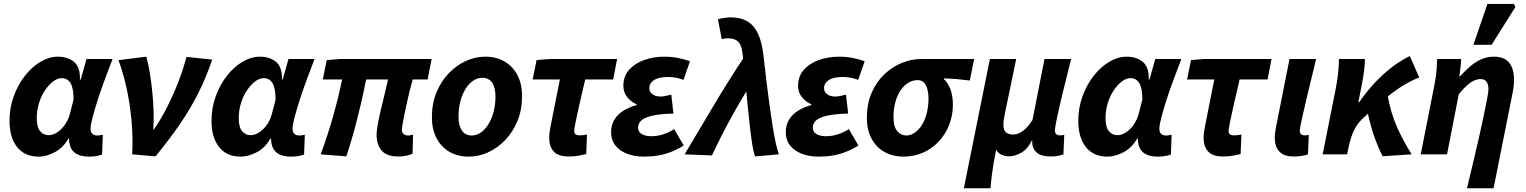

<svg xmlns="http://www.w3.org/2000/svg" viewBox="-20 -803 7938 999"><path d="M181.6 12Q108.5 12 69 -37.9Q29.5 -87.8 29.5 -174Q29.5 -242.2 51.7 -302.8Q73.9 -363.3 110.2 -409.4Q146.6 -455.5 191.3 -481.8Q235.9 -508.1 280.9 -508.1Q332.2 -508.1 364.9 -481.3Q397.7 -454.4 396 -389.6H400L430.1 -496.1H565.7Q546.2 -445.2 525.6 -390Q505 -334.7 488.5 -283.2Q472 -231.6 461.6 -191.8Q451.2 -152 451.2 -132.9Q451.2 -114.7 461 -106.4Q470.8 -98 485.4 -98Q495.5 -98 502.2 -99.5Q508.8 -101 515.1 -102L511.2 1.1Q496.6 6.5 479.5 9.3Q462.4 12 441.5 12Q397.2 12 370.4 -7.2Q343.6 -26.4 339.5 -72.4Q339.5 -74 339.8 -76.7Q340 -79.4 340.2 -82.2H336.2Q308 -33.2 264.2 -10.6Q220.4 12 181.6 12ZM233.1 -99.7Q249.9 -99.7 266.6 -108Q283.2 -116.2 298.1 -130.6Q313 -145 324.5 -164.4Q335.9 -183.8 342.3 -205.3L362.8 -284.7Q362.8 -344.2 347.1 -370.3Q331.4 -396.4 300.4 -396.4Q279.3 -396.4 256.5 -379.4Q233.7 -362.3 214.2 -333.3Q194.7 -304.3 183 -266.7Q171.2 -229.2 171.2 -188.3Q171.2 -141.5 188.6 -120.6Q206 -99.7 233.1 -99.7Z M667.8 0Q672.5 -94.2 663.6 -183.9Q654.7 -273.5 637 -351.6Q619.2 -429.7 596.5 -489.9L741.2 -508.1Q751.3 -473 759.1 -425.9Q766.9 -378.9 772.2 -327.2Q777.5 -275.5 779.1 -224.6Q780.7 -173.8 777.6 -130.2H781.6Q820.6 -187.9 852.4 -251.4Q884.2 -314.9 909 -379.8Q933.8 -444.6 950.5 -507.1L1084 -492.8Q1053.2 -400.9 1012.5 -319.9Q971.8 -238.8 916.9 -158.4Q861.9 -78.1 789.3 10.6Z M1232.6 12Q1159.5 12 1120 -37.9Q1080.5 -87.8 1080.5 -174Q1080.5 -242.2 1102.7 -302.8Q1124.9 -363.3 1161.2 -409.4Q1197.6 -455.5 1242.3 -481.8Q1286.9 -508.1 1331.9 -508.1Q1383.2 -508.1 1415.9 -481.3Q1448.7 -454.4 1447 -389.6H1451L1481.1 -496.1H1616.7Q1597.2 -445.2 1576.6 -390Q1556 -334.7 1539.5 -283.2Q1523 -231.6 1512.6 -191.8Q1502.2 -152 1502.2 -132.9Q1502.2 -114.7 1512 -106.4Q1521.8 -98 1536.4 -98Q1546.5 -98 1553.2 -99.5Q1559.8 -101 1566.1 -102L1562.2 1.1Q1547.6 6.5 1530.5 9.3Q1513.4 12 1492.5 12Q1448.2 12 1421.4 -7.2Q1394.6 -26.4 1390.5 -72.4Q1390.5 -74 1390.8 -76.7Q1391 -79.4 1391.2 -82.2H1387.2Q1359 -33.2 1315.2 -10.6Q1271.4 12 1232.6 12ZM1284.1 -99.7Q1300.9 -99.7 1317.6 -108Q1334.2 -116.2 1349.1 -130.6Q1364 -145 1375.5 -164.4Q1386.9 -183.8 1393.3 -205.3L1413.8 -284.7Q1413.8 -344.2 1398.1 -370.3Q1382.4 -396.4 1351.4 -396.4Q1330.3 -396.4 1307.5 -379.4Q1284.7 -362.3 1265.2 -333.3Q1245.7 -304.3 1234 -266.7Q1222.2 -229.2 1222.2 -188.3Q1222.2 -141.5 1239.6 -120.6Q1257 -99.7 1284.1 -99.7Z M2052.3 11.3Q1992.3 11.3 1965.9 -19.5Q1939.4 -50.3 1939.4 -102.4Q1939.4 -122.6 1945.4 -155.6Q1951.5 -188.7 1960.8 -228.9Q1970.2 -269.1 1980.6 -310.6Q1991 -352.2 1999 -389.4H1884.9Q1873 -327.9 1857 -259.2Q1840.9 -190.6 1822.1 -121.3Q1803.2 -52 1782 10.6L1648.6 0Q1686.2 -101.7 1714.7 -203.2Q1743.1 -304.7 1760 -389.4H1659.6L1680.1 -490.5L1752.4 -496.1H2225.8L2205 -389.4H2127.2Q2118.5 -358.9 2110.2 -325.2Q2101.9 -291.6 2095 -258.7Q2088 -225.8 2082.4 -198.6Q2076.8 -171.3 2073.8 -153.3Q2070.9 -135.3 2070.9 -130.3Q2070.9 -112.6 2080.3 -105.3Q2089.7 -97.9 2106.1 -97.9Q2111.1 -97.9 2116.4 -99.4Q2121.8 -100.9 2129.1 -102.3L2126.5 -2.5Q2113.9 2.2 2094.9 6.7Q2075.8 11.3 2052.3 11.3Z M2419.1 12Q2361.2 12 2318.1 -13.3Q2274.9 -38.6 2251.1 -84.7Q2227.2 -130.8 2227.2 -192.5Q2227.2 -264.4 2251 -322.2Q2274.8 -380.1 2314.8 -421.7Q2354.9 -463.4 2404.2 -485.8Q2453.6 -508.1 2504.5 -508.1Q2562.4 -508.1 2605.6 -482.8Q2648.7 -457.5 2672.6 -411.4Q2696.4 -365.3 2696.4 -303.6Q2696.4 -231.7 2672.6 -173.9Q2648.8 -116.1 2608.8 -74.4Q2568.8 -32.7 2519.5 -10.4Q2470.2 12 2419.1 12ZM2434.3 -98Q2459.5 -98 2481.9 -113.5Q2504.3 -129 2521.3 -156.5Q2538.3 -184 2548.2 -221Q2558 -258 2558 -300.9Q2558 -346.9 2541 -372.5Q2524 -398.1 2489.4 -398.1Q2464.2 -398.1 2441.8 -383Q2419.3 -367.9 2402.3 -340.4Q2385.3 -313 2375.5 -276Q2365.6 -239 2365.6 -195.2Q2365.6 -150.3 2383.1 -124.2Q2400.5 -98 2434.3 -98Z M2938.8 11.3Q2885.2 11.3 2861.3 -14.6Q2837.5 -40.5 2837.5 -85.7Q2837.5 -98.9 2839.4 -113.3Q2841.3 -127.7 2844.8 -146.3L2893.1 -389.4H2751.5L2771.9 -490.5L2842.5 -496.1H3191L3170.2 -389.4H3024.9Q3007.5 -316.8 2994.8 -259.9Q2982 -203 2974.8 -167.4Q2967.6 -131.8 2967.6 -122.6Q2967.6 -109 2975.2 -103.9Q2982.8 -98.7 2992.6 -98.7Q3006.3 -98.7 3015.9 -100.2Q3025.5 -101.7 3034.3 -102.7L3030.1 -1.3Q3014.4 2.5 2991.2 6.9Q2967.9 11.3 2938.8 11.3Z M3330.6 12Q3282.5 12 3243.5 -2.8Q3204.6 -17.6 3182.1 -45.9Q3159.6 -74.2 3159.6 -114.5Q3159.6 -153.2 3177.2 -181.4Q3194.8 -209.6 3225.2 -228Q3255.6 -246.4 3292.7 -256.4V-260.4Q3265.3 -271.4 3244.3 -296.7Q3223.4 -322 3223.4 -356Q3223.4 -406.2 3253.4 -439.9Q3283.3 -473.5 3331.8 -490.8Q3380.2 -508 3434.8 -508Q3474.5 -508 3507.5 -501.5Q3540.5 -494.9 3570 -484.5L3536.4 -387.4Q3514 -395.9 3495.1 -399.1Q3476.2 -402.3 3456 -402.3Q3424.8 -402.3 3403.1 -395.4Q3381.5 -388.6 3370 -375.3Q3358.5 -362 3358.5 -344.4Q3358.5 -324.4 3374.9 -312.6Q3391.2 -300.7 3416.2 -300.7Q3429.5 -300.7 3443.5 -303.7Q3457.4 -306.7 3472.8 -310.7L3484 -212.2Q3414.3 -210.3 3374 -201Q3333.7 -191.8 3316.8 -176.1Q3299.9 -160.5 3299.9 -139Q3299.9 -116.6 3319.1 -105.4Q3338.3 -94.2 3370.2 -94.2Q3390.3 -94.2 3409.6 -98.4Q3429 -102.7 3448.4 -110.7Q3467.9 -118.6 3487.9 -130.8L3537.5 -46Q3503.1 -24.6 3470.5 -12.1Q3438 0.4 3403.8 6.2Q3369.7 12 3330.6 12Z M3908.9 10.9Q3901.6 -6.3 3895.1 -45.4Q3888.7 -84.6 3882.3 -139.3Q3876 -194 3869.7 -258.4Q3863.5 -322.8 3857.3 -390.4Q3851.1 -458 3844.1 -522.1Q3841.2 -548.1 3833.6 -566.5Q3826.1 -584.9 3809.6 -594.4Q3793.2 -603.8 3764.7 -603.8Q3757.1 -603.8 3751.4 -602.7Q3745.7 -601.7 3735.5 -599.1L3715.6 -702.6Q3732.6 -707.6 3751.4 -710.1Q3770.3 -712.6 3781.9 -712.6Q3834 -712.6 3868.9 -691.8Q3903.8 -670.9 3924.1 -627.4Q3944.5 -583.9 3952.2 -516Q3959.2 -455.7 3966.6 -392Q3974 -328.3 3982.4 -266.6Q3990.8 -204.9 3999.2 -151.9Q4007.6 -98.8 4016.3 -59.3Q4025 -19.7 4032.5 0ZM3542.2 0Q3618.7 -128 3693.3 -253.9Q3768 -379.8 3849.5 -502.5L3891.4 -372.5Q3834.1 -281.9 3782.5 -187.8Q3730.9 -93.8 3684.3 6Z M4239.6 12Q4191.5 12 4152.5 -2.8Q4113.6 -17.6 4091.1 -45.9Q4068.6 -74.2 4068.6 -114.5Q4068.6 -153.2 4086.2 -181.4Q4103.8 -209.6 4134.2 -228Q4164.6 -246.4 4201.7 -256.4V-260.4Q4174.3 -271.4 4153.3 -296.7Q4132.4 -322 4132.4 -356Q4132.4 -406.2 4162.4 -439.9Q4192.3 -473.5 4240.8 -490.8Q4289.2 -508 4343.8 -508Q4383.5 -508 4416.5 -501.5Q4449.5 -494.9 4479 -484.5L4445.4 -387.4Q4423 -395.9 4404.1 -399.1Q4385.2 -402.3 4365 -402.3Q4333.8 -402.3 4312.1 -395.4Q4290.5 -388.6 4279 -375.3Q4267.5 -362 4267.5 -344.4Q4267.5 -324.4 4283.9 -312.6Q4300.2 -300.7 4325.2 -300.7Q4338.5 -300.7 4352.5 -303.7Q4366.4 -306.7 4381.8 -310.7L4393 -212.2Q4323.3 -210.3 4283 -201Q4242.7 -191.8 4225.8 -176.1Q4208.9 -160.5 4208.9 -139Q4208.9 -116.6 4228.1 -105.4Q4247.3 -94.2 4279.2 -94.2Q4299.3 -94.2 4318.6 -98.4Q4338 -102.7 4357.4 -110.7Q4376.9 -118.6 4396.9 -130.8L4446.5 -46Q4412.1 -24.6 4379.5 -12.1Q4347 0.4 4312.8 6.2Q4278.7 12 4239.6 12Z M4680.2 12Q4626.6 12 4583.6 -11.5Q4540.6 -34.9 4515.6 -80.2Q4490.5 -125.5 4490.5 -189.5Q4490.5 -263.5 4515.4 -320.6Q4540.3 -377.8 4581.8 -416.8Q4623.4 -455.8 4673.3 -476Q4723.2 -496.1 4774.2 -496.1H5048.6L5026.1 -384.1Q4989.2 -388.7 4957.8 -391.5Q4926.3 -394.2 4891.7 -395V-391Q4913.8 -369.9 4925.9 -336.3Q4938 -302.7 4938 -258.1Q4938 -203 4918.9 -154Q4899.8 -105 4865 -67.5Q4830.3 -30.1 4783.3 -9Q4736.2 12 4680.2 12ZM4695.4 -98Q4718.2 -98 4738.8 -111.9Q4759.5 -125.7 4775.7 -151.1Q4791.9 -176.6 4801.5 -212.1Q4811.1 -247.7 4811.1 -290.2Q4811.1 -331.8 4797.7 -358.9Q4784.3 -386.1 4754.1 -386.1Q4727.9 -386.1 4705.2 -371.9Q4682.5 -357.8 4665.2 -332.2Q4648 -306.6 4638.5 -271.1Q4628.9 -235.6 4628.9 -191.9Q4628.9 -144.3 4648.1 -121.2Q4667.3 -98 4695.4 -98Z M4995 176.7 5130.6 -496.1H5267.4L5207.4 -206.5Q5204.2 -192.1 5202.5 -177.3Q5200.7 -162.4 5200.7 -154.8Q5200.7 -125.9 5214.2 -114.4Q5227.7 -103 5250.7 -103Q5267.1 -103 5283.1 -110.2Q5299.1 -117.4 5316.3 -133.6Q5333.5 -149.9 5352 -178L5414.7 -496.1H5553.2Q5527.9 -395.7 5508.7 -316.6Q5489.5 -237.4 5479.2 -187.8Q5468.8 -138.2 5468.8 -125.1Q5468.8 -109.6 5476.5 -104.2Q5484.1 -98.7 5494.1 -98.7Q5499.3 -98.7 5505.5 -99.4Q5511.7 -100.1 5517.4 -101.1L5513.2 0.4Q5502 4.2 5486.2 7.7Q5470.4 11.3 5449.3 11.3Q5398.4 11.3 5375.3 -8Q5352.2 -27.4 5350.5 -60.1Q5350.5 -62.1 5350.9 -63.9Q5351.2 -65.8 5351.9 -70H5347.9Q5325.2 -25.3 5292.1 -7.5Q5259 10.4 5229.7 10.4Q5210.8 10.4 5192.5 2.8Q5174.1 -4.7 5162.9 -23.9Q5155 14.7 5149.6 47.6Q5144.2 80.5 5140.2 111.7Q5136.3 142.8 5133.4 176.7Z M5742.6 12Q5669.5 12 5630 -37.9Q5590.5 -87.8 5590.5 -174Q5590.5 -242.2 5612.7 -302.8Q5634.9 -363.3 5671.2 -409.4Q5707.6 -455.5 5752.3 -481.8Q5796.9 -508.1 5841.9 -508.1Q5893.2 -508.1 5925.9 -481.3Q5958.7 -454.4 5957 -389.6H5961L5991.1 -496.1H6126.7Q6107.2 -445.2 6086.6 -390Q6066 -334.7 6049.5 -283.2Q6033 -231.6 6022.6 -191.8Q6012.2 -152 6012.2 -132.9Q6012.2 -114.7 6022 -106.4Q6031.8 -98 6046.4 -98Q6056.5 -98 6063.2 -99.5Q6069.8 -101 6076.1 -102L6072.2 1.1Q6057.6 6.5 6040.5 9.3Q6023.4 12 6002.5 12Q5958.2 12 5931.4 -7.2Q5904.6 -26.4 5900.5 -72.4Q5900.5 -74 5900.8 -76.7Q5901 -79.4 5901.2 -82.2H5897.2Q5869 -33.2 5825.2 -10.6Q5781.4 12 5742.6 12ZM5794.1 -99.7Q5810.9 -99.7 5827.6 -108Q5844.2 -116.2 5859.1 -130.6Q5874 -145 5885.5 -164.4Q5896.9 -183.8 5903.3 -205.3L5923.8 -284.7Q5923.8 -344.2 5908.1 -370.3Q5892.4 -396.4 5861.4 -396.4Q5840.3 -396.4 5817.5 -379.4Q5794.7 -362.3 5775.2 -333.3Q5755.7 -304.3 5744 -266.7Q5732.2 -229.2 5732.2 -188.3Q5732.2 -141.5 5749.6 -120.6Q5767 -99.7 5794.1 -99.7Z M6343.8 11.3Q6290.2 11.3 6266.3 -14.6Q6242.5 -40.5 6242.5 -85.7Q6242.5 -98.9 6244.4 -113.3Q6246.3 -127.7 6249.8 -146.3L6298.1 -389.4H6156.5L6176.9 -490.5L6247.5 -496.1H6596L6575.2 -389.4H6429.9Q6412.5 -316.8 6399.8 -259.9Q6387 -203 6379.8 -167.4Q6372.6 -131.8 6372.6 -122.6Q6372.6 -109 6380.2 -103.9Q6387.8 -98.7 6397.6 -98.7Q6411.3 -98.7 6420.9 -100.2Q6430.5 -101.7 6439.3 -102.7L6435.1 -1.3Q6419.4 2.5 6396.2 6.9Q6372.9 11.3 6343.8 11.3Z M6713.1 11.3Q6660.2 11.3 6636.5 -14.6Q6612.8 -40.5 6612.8 -85.7Q6612.8 -98.9 6614.7 -113.3Q6616.6 -127.7 6620.1 -146.3L6689.6 -496.1H6828Q6803 -393.8 6783.8 -313.7Q6764.5 -233.6 6753.8 -184Q6743 -134.5 6743 -122.6Q6743 -109 6750.3 -103.9Q6757.6 -98.7 6767.1 -98.7Q6771.7 -98.7 6777.7 -99.2Q6783.6 -99.7 6789.8 -101.1L6785.6 0.4Q6773.6 4.2 6755.2 7.7Q6736.7 11.3 6713.1 11.3Z M6862 0 6930.7 -345.2Q6936.7 -375 6941.7 -416.7Q6946.7 -458.4 6946.7 -496.1H7081.9Q7081.9 -472.7 7077.9 -439.2Q7073.9 -405.6 7067.9 -374L7047.6 -270.8H7051.6Q7091.2 -327.6 7134.4 -373.6Q7177.7 -419.6 7223.3 -454.2Q7269 -488.8 7315.4 -511.3L7364.6 -399.6Q7326.6 -386 7283 -359.5Q7239.5 -333 7187 -290.2Q7134.5 -247.4 7069 -185.2Q7042.3 -159.7 7024.9 -124.6Q7007.5 -89.5 6995.4 -30.4L6989.4 0ZM7174.3 10.1Q7165 -6.9 7154.5 -31.2Q7143.9 -55.5 7132.9 -85.7Q7121.9 -116 7112.1 -151.3Q7102.3 -186.5 7094.6 -226.3L7200.7 -306.2Q7208.2 -259.4 7221.8 -215.1Q7235.3 -170.8 7253.4 -131.6Q7271.5 -92.4 7290.3 -58.8Q7309 -25.3 7325 0Z M7612.9 176.7Q7629.1 109.5 7645.2 41.5Q7661.3 -26.6 7675.7 -89.7Q7690.1 -152.9 7700.9 -205Q7711.7 -257.2 7718.2 -291.7Q7724.6 -326.1 7724.6 -337.2Q7724.6 -365.3 7714.1 -378.4Q7703.7 -391.5 7683.9 -391.5Q7666.2 -391.5 7648.8 -383.3Q7631.3 -375.1 7612 -357.9Q7592.6 -340.6 7570.2 -312.8L7509.1 0H7372.3L7441 -348.1Q7447 -377.9 7451.7 -410.6Q7456.4 -443.4 7457.4 -496.1H7582.6Q7581.6 -472.7 7578.9 -449.2Q7576.2 -425.7 7572.9 -405.2H7575.7Q7603.5 -435.5 7630.6 -458.5Q7657.8 -481.5 7687.8 -494.8Q7717.8 -508.1 7753.4 -508.1Q7807.9 -508.1 7832.8 -476.2Q7857.7 -444.4 7857.7 -388.6Q7857.7 -370.9 7855.3 -351Q7852.9 -331 7847.9 -308L7751.3 176.7ZM7646.2 -569.9 7719.4 -782.7H7856.5L7865.1 -767.2L7741.1 -569.9Z"/></svg>

Font: Source Sans 3 VF
Style: Italic
Weight: 200
Italic angle: -11°
Designer: Paul D. Hunt
Foundry: Adobe Systems Incorporated
Version: Version 3.042;hotconv 1.0.118;makeotfexe 2.5.65603